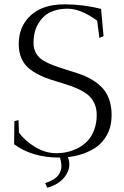

<svg xmlns="http://www.w3.org/2000/svg" viewBox="-20 -722 567 881"><path d="M64.9 -170.9 66.9 -113.8Q93.8 -76.2 141.1 -47.6Q188.5 -19 237.8 -19Q264.6 -19 290.3 -24.9Q315.9 -30.8 340.3 -43.9Q364.7 -57.1 383.1 -76.9Q401.4 -96.7 412.6 -127.2Q423.8 -157.7 423.8 -194.8Q423.8 -226.6 411.6 -251Q399.4 -275.4 378.7 -290.5Q357.9 -305.7 331.1 -317.1Q304.2 -328.6 274.4 -337.6Q244.6 -346.7 215.1 -356Q185.5 -365.2 158.7 -378.7Q131.8 -392.1 111.1 -409.7Q90.3 -427.2 78.1 -455.3Q65.9 -483.4 65.9 -520Q65.9 -600.6 120.8 -651.4Q175.8 -702.1 275.9 -702.1Q361.3 -702.1 443.8 -681.2L455.1 -556.2L436 -547.9L425.8 -627Q351.6 -682.1 289.1 -682.1Q246.1 -682.1 212.2 -666.5Q178.2 -650.9 156 -614.3Q133.8 -577.6 133.8 -523.9Q133.8 -497.1 146 -476.8Q158.2 -456.5 179 -444.1Q199.7 -431.6 226.6 -421.6Q253.4 -411.6 283.2 -402.6Q313 -393.6 342.8 -383.5Q372.6 -373.5 399.4 -357.9Q426.3 -342.3 447 -321.5Q467.8 -300.8 480 -268.3Q492.2 -235.8 492.2 -193.8Q492.2 -144 472.4 -105.7Q452.6 -67.4 418.5 -44.7Q384.3 -22 342 -10.5Q299.8 1 251 1Q127.4 1 44.9 -60.1L45.9 -166ZM196.8 139.2 187 118.2Q200.2 113.8 210.2 109.1Q220.2 104.5 231 97.4Q241.7 90.3 248 81.5Q254.4 72.8 258.5 61Q262.7 49.3 261.7 33.9Q260.7 18.6 254.9 0L290 -5.9Q304.2 29.8 293.5 59.6Q282.7 89.4 256.8 110.1Q231 130.9 196.8 139.2Z"/></svg>

Font: Antic Didone
Style: Regular
Weight: 400
Designer: Santiago Orozco
Foundry: Santiago Orozco
Version: Version 2.000